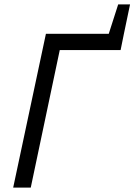

<svg xmlns="http://www.w3.org/2000/svg" viewBox="-20 -854 612 874"><path d="M529 -626H252L120 0H40L189 -700H475L518 -834H572L544 -700Z"/></svg>

Font: PT Sans
Style: Italic
Weight: 400
Italic angle: -12°
Designer: A.Korolkova, O.Umpeleva, V.Yefimov
Foundry: ParaType Ltd
Version: Version 2.003W OFL